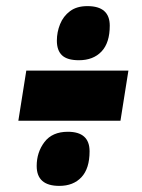

<svg xmlns="http://www.w3.org/2000/svg" viewBox="-20 -643 463 628"><path d="M166 -510Q166 -538 176.5 -564Q187 -590 209 -606.5Q231 -623 266 -623Q339 -623 339 -559Q339 -503 312 -474.5Q285 -446 238 -446Q200 -446 183 -462Q166 -478 166 -510ZM40 -248 66 -412H400L374 -248ZM100 -100Q100 -145 125.5 -178.5Q151 -212 202 -212Q273 -212 273 -148Q273 -92 246.5 -63.5Q220 -35 174 -35Q100 -35 100 -100Z"/></svg>

Font: Georama Condensed Black
Style: Italic
Weight: 900
Width: 3
Italic angle: -9°
Designer: Jean-Baptiste Levee
Foundry: Production Type
Version: Version 1.000